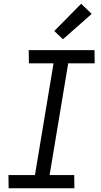

<svg xmlns="http://www.w3.org/2000/svg" viewBox="-20 -1002 540 1022"><path d="M26 0 25 -70H166L265 -665H134L133 -735H483L484 -665H343L244 -70H375L376 0ZM315 -793 269 -837 412 -982 468 -928Z"/></svg>

Font: Iosevka Algr
Style: Italic
Weight: 400
Italic angle: -9°
Monospace: yes
Designer: Belleve Invis
Foundry: Belleve Invis
Version: Version 26.0.2; ttfautohint (v1.8.3)